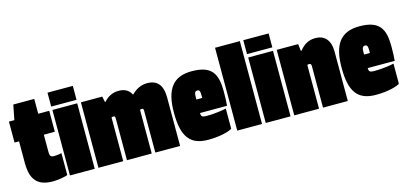

<svg xmlns="http://www.w3.org/2000/svg" viewBox="-58 -1007 2964 1399"><g transform="rotate(-15 1424.0 -307.5)"><path d="M317 -8V-173C306 -170 278 -166 260 -166C237 -166 228 -175 228 -203V-336H311V-494H228V-606H70L48 -494H7V-336H41V-172C41 -39 96 10 207 10C247 10 306 -2 317 -8Z M333 -520H524V-625H333ZM335 0H522V-494H335Z M550 0H737V-330C742 -332 747 -333 753 -333C763 -333 765 -326 765 -313V0H952V-330C957 -332 962 -333 968 -333C978 -333 979 -326 979 -313V0H1166V-367C1166 -459 1127 -504 1051 -504C1007 -504 967 -485 934 -451H931C912 -487 881 -504 837 -504C792 -504 755 -486 724 -451H720L711 -494H550Z M1558 -25V-177C1539 -172 1477 -161 1407 -161C1375 -161 1368 -169 1368 -194H1572C1575 -231 1576 -255 1576 -302C1576 -435 1539 -504 1387 -504C1246 -504 1185 -421 1185 -245C1185 -67 1238 10 1377 10C1472 10 1538 -11 1558 -25ZM1391 -358C1409 -358 1412 -344 1412 -319V-296H1368C1368 -336 1368 -358 1391 -358Z M1784 0V-625H1597V0Z M1810 -520H2001V-625H1810ZM1812 0H1999V-494H1812Z M2027 0H2214V-330C2219 -332 2224 -333 2229 -333C2241 -333 2244 -325 2244 -311V0H2431V-373C2431 -461 2388 -504 2320 -504C2267 -504 2231 -480 2200 -441H2195L2189 -494H2027Z M2823 -25V-177C2804 -172 2742 -161 2672 -161C2640 -161 2633 -169 2633 -194H2837C2840 -231 2841 -255 2841 -302C2841 -435 2804 -504 2652 -504C2511 -504 2450 -421 2450 -245C2450 -67 2503 10 2642 10C2737 10 2803 -11 2823 -25ZM2656 -358C2674 -358 2677 -344 2677 -319V-296H2633C2633 -336 2633 -358 2656 -358Z"/></g></svg>

Font: Blinker Headline
Style: Regular
Weight: 900
Width: 4
Designer: Juergen Huber
Foundry: supertype
Version: Version 1.015;PS 1.15;hotconv 1.0.88;makeotf.lib2.5.647800